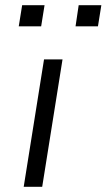

<svg xmlns="http://www.w3.org/2000/svg" viewBox="-20 -717 409 737"><path d="M71 0 149 -489H220L142 0ZM270 -616 282 -697H369L356 -616ZM52 -616 65 -697H151L138 -616Z"/></svg>

Font: Nunito Sans 10pt Expanded Light
Style: Italic
Weight: 300
Width: 7
Italic angle: -9°
Designer: Vernon Adams
Foundry: Vernon Adams
Version: Version 3.101;gftools[0.9.27]